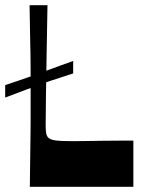

<svg xmlns="http://www.w3.org/2000/svg" viewBox="-44 -720 557 740"><path d="M238 -437Q205 -426 186 -420Q167 -414 155 -410Q143 -406 133 -402.5Q123 -399 107 -393Q92 -387 81.5 -383.5Q71 -380 59.5 -375.5Q48 -371 29 -364Q10 -357 -24 -344V-392Q9 -403 28 -409.5Q47 -416 58.5 -420Q70 -424 80.5 -427.5Q91 -431 106 -437Q122 -443 132 -446.5Q142 -450 154 -454.5Q166 -459 185 -466Q204 -473 238 -485ZM470 0H71Q72 -72 72.5 -118Q73 -164 73.5 -194.5Q74 -225 74 -247.5Q74 -270 74 -293.5Q74 -317 74 -350Q74 -383 74 -406.5Q74 -430 74 -452.5Q74 -475 73.5 -505.5Q73 -536 72 -582Q71 -628 70 -700H139Q137 -590 135.5 -500.5Q134 -411 133 -344Q132 -277 132 -234Q132 -215 134.5 -204Q137 -193 145 -187Q151 -183 160.5 -180.5Q170 -178 190 -177Q210 -176 245 -176Q261 -176 290 -176.5Q319 -177 352 -177.5Q385 -178 416.5 -178Q448 -178 470 -178Z"/></svg>

Font: Ojuju
Style: Bold
Weight: 700
Designer: Chisaokwu Joboson, Mirko Velimirovic
Foundry: Udi Foundry
Version: Version 1.000